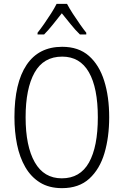

<svg xmlns="http://www.w3.org/2000/svg" viewBox="-20 -967 642 997"><path d="M547 -358Q547 -255 522.5 -172Q498 -89 444 -39.5Q390 10 302 10Q235 10 188 -19Q141 -48 111.5 -99Q82 -150 68.5 -216.5Q55 -283 55 -359Q55 -536 118 -630Q181 -724 303 -724Q388 -724 441.5 -677Q495 -630 521 -547.5Q547 -465 547 -358ZM113 -358Q113 -208 160.5 -124.5Q208 -41 301 -41Q396 -41 442 -123Q488 -205 488 -358Q488 -511 441.5 -592Q395 -673 303 -673Q206 -673 159.5 -590Q113 -507 113 -358ZM328 -947Q340 -924 358.5 -895.5Q377 -867 396 -840Q415 -813 428 -797V-788H395Q372 -810 348 -840Q324 -870 301 -898Q279 -870 254.5 -839.5Q230 -809 209 -788H175V-797Q191 -817 209.5 -843.5Q228 -870 245.5 -897.5Q263 -925 274 -947Z"/></svg>

Font: Noto Sans Lao Condensed Light
Style: Regular
Weight: 300
Width: 3
Designer: Monotype Design Team
Foundry: Monotype Imaging Inc.
Version: Version 2.003; ttfautohint (v1.8.4.7-5d5b)